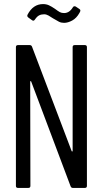

<svg xmlns="http://www.w3.org/2000/svg" viewBox="-20 -921 503 941"><path d="M58 -10V-690Q58 -700 68 -700H126Q134 -700 137 -692L331 -181Q332 -178 334 -178.5Q336 -179 336 -182V-690Q336 -700 346 -700H396Q406 -700 406 -690V-10Q406 0 396 0H337Q329 0 326 -8L133 -521Q132 -524 130 -523.5Q128 -523 128 -520L129 -10Q129 0 119 0H68Q58 0 58 -10ZM240 -831Q228 -839 217.5 -845Q207 -851 196 -851Q182 -851 171.5 -845.5Q161 -840 151 -825Q145 -816 137 -822L119 -835Q111 -841 115 -849Q142 -901 191 -901Q207 -901 220 -895Q233 -889 249 -878Q265 -866 273.5 -861.5Q282 -857 294 -857Q320 -857 337 -885Q339 -889 343 -890Q347 -891 351 -889L369 -877Q374 -874 374 -869Q374 -865 369 -857Q355 -832 334 -820.5Q313 -809 294 -809Q280 -809 269 -814.5Q258 -820 240 -831Z"/></svg>

Font: Barlow Condensed
Style: Regular
Weight: 400
Width: 3
Designer: Jeremy Tribby
Foundry: Tribby Type
Version: Version 1.500